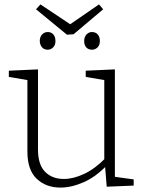

<svg xmlns="http://www.w3.org/2000/svg" viewBox="-20 -842 653 869"><path d="M254 7Q188 7 146 -33Q104 -73 104 -156V-489L113 -478L20 -494V-522L152 -528V-165Q152 -97 184 -64.5Q216 -32 269 -32Q312 -32 361 -55Q410 -78 458 -127L452 -113V-490L461 -478L368 -494V-522L500 -528V-35L491 -43L585 -30V-2L463 3L455 -96L463 -93Q413 -41 358 -17Q303 7 254 7ZM396 -617Q380 -617 370.5 -627.5Q361 -638 361 -656Q361 -675 371.5 -686Q382 -697 396 -697Q413 -697 422.5 -686Q432 -675 432 -656Q432 -638 421.5 -627.5Q411 -617 396 -617ZM196 -617Q180 -617 170.5 -627.5Q161 -638 160 -656Q160 -675 170.5 -686Q181 -697 196 -697Q212 -697 221.5 -686Q231 -675 231 -656Q231 -638 220.5 -627.5Q210 -617 196 -617ZM428 -822 447 -800 313 -687 283 -685 143 -800 163 -822 313 -722H283Z"/></svg>

Font: Bitter Thin Light
Style: Regular
Weight: 300
Version: Version 2.002